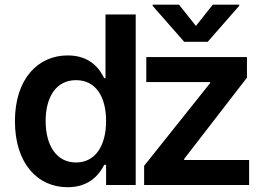

<svg xmlns="http://www.w3.org/2000/svg" viewBox="-20 -789 1137 819"><path d="M268.5 9.6C362.2 9.6 404.5 -46.2 424.7 -85.9H432.5V0H558.9V-727.3H430V-455.3H424.7C405.2 -494.7 365.1 -552.6 268.8 -552.6C142.8 -552.6 43.7 -453.8 43.7 -272C43.7 -92.3 139.9 9.6 268.5 9.6ZM174.7 -272.7C174.7 -374.3 218.8 -447.1 304.3 -447.1C387.1 -447.1 432.5 -378.6 432.5 -272.7C432.5 -166.9 386.4 -95.9 304.3 -95.9C219.5 -95.9 174.7 -170.5 174.7 -272.7ZM594.8 0H1042.6V-106.5H765.6V-111.2L1033.4 -457.7V-545.5H604V-438.9H876.1V-434.3L594.8 -81.7ZM631 -764.2 765.6 -610.8H866.1L1000.4 -764.2V-769.2H887.8L815.7 -678.3L743.6 -769.2H631Z"/></svg>

Font: Margiela Sans Semi Bold
Style: Regular
Weight: 600
Designer: Stefan Endress, Andreas Faust
Version: Version 1.100;FEAKit 1.0